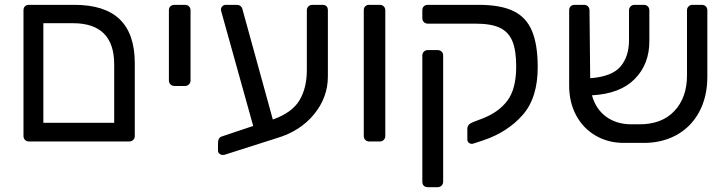

<svg xmlns="http://www.w3.org/2000/svg" viewBox="-20 -591 3036 802"><path d="M78.1 -22.9V-547.9Q78.1 -559.1 84.5 -564.9Q90.8 -570.8 101.1 -570.8H290Q418 -570.8 480.5 -510Q543 -449.2 543 -327.1V-22.9Q543 -13.2 536.4 -6.6Q529.8 0 520 0H101.1Q90.8 0 84.5 -6.6Q78.1 -13.2 78.1 -22.9ZM161.1 -78.1H457V-321.8Q457 -493.7 285.2 -494.1H161.1Z M685.5 -254.9V-547.9Q685.5 -559.1 692.1 -564.9Q698.7 -570.8 709 -570.8H752.9Q762.7 -570.8 769.3 -564.5Q775.9 -558.1 775.9 -547.9V-254.9Q775.9 -245.1 769.3 -238.5Q762.7 -231.9 752.9 -231.9H709Q698.7 -231.9 692.1 -238.5Q685.5 -245.1 685.5 -254.9Z M890.6 6.8Q890.6 -16.1 906.7 -21L1037.6 -64.9L907.7 -530.8Q902.8 -547.9 902.8 -550.8Q902.8 -558.6 908.7 -564.7Q914.6 -570.8 922.9 -570.8H968.8Q977.5 -570.8 983.6 -566.4Q989.7 -562 991.7 -556.2L1119.6 -91.8Q1198.7 -119.6 1230.2 -170.9Q1261.7 -222.2 1261.7 -298.8V-547.9Q1261.7 -557.6 1268.3 -564.2Q1274.9 -570.8 1284.7 -570.8H1326.7Q1337.9 -570.8 1343.8 -564.9Q1349.6 -559.1 1349.6 -547.9V-272Q1349.6 -184.1 1291.7 -113.5Q1233.9 -43 1136.7 -14.2L918.9 55.2Q916 56.2 910.6 56.2Q902.8 56.2 896.7 51Q890.6 45.9 890.6 38.1Z M1499.5 -22.9V-547.9Q1499.5 -559.1 1505.9 -564.9Q1512.2 -570.8 1522.5 -570.8H1566.4Q1576.2 -570.8 1582.8 -564.5Q1589.4 -558.1 1589.4 -547.9V-22.9Q1589.4 -13.2 1582.8 -6.6Q1576.2 0 1566.4 0H1522.5Q1512.2 0 1505.9 -6.6Q1499.5 -13.2 1499.5 -22.9Z M1744.1 168V-358.9Q1744.1 -368.7 1750.5 -375.2Q1756.8 -381.8 1767.1 -381.8H1808.1Q1817.9 -381.8 1824.5 -375.5Q1831.1 -369.1 1831.1 -358.9V168Q1831.1 177.7 1824.5 184.3Q1817.9 190.9 1808.1 190.9H1767.1Q1756.8 190.9 1750.5 185.1Q1744.1 179.2 1744.1 168ZM1744.1 -515.1V-548.8Q1744.1 -558.6 1750.5 -564.7Q1756.8 -570.8 1767.1 -570.8H1979Q2070.8 -570.8 2124.5 -544.9Q2178.2 -519 2202.1 -461.9Q2226.1 -404.8 2226.1 -310.1Q2226.1 -182.1 2163.1 -110.6Q2100.1 -39.1 1999 -4.9L1957 8.8Q1955.1 9.8 1950.2 9.8Q1943.4 9.8 1937.7 4.9Q1932.1 0 1932.1 -8.8V-53.2Q1932.1 -71.3 1954.1 -80.1L1993.2 -95.2Q2062 -121.1 2099.1 -170.2Q2136.2 -219.2 2136.2 -314Q2136.2 -380.9 2120.1 -419.4Q2104 -458 2067.6 -475.1Q2031.2 -492.2 1966.8 -492.2H1767.1Q1757.3 -492.2 1750.7 -498.5Q1744.1 -504.9 1744.1 -515.1Z M2357.4 -233.9V-547.9Q2357.4 -559.1 2364 -564.9Q2370.6 -570.8 2380.4 -570.8H2419.4Q2429.2 -570.8 2435.8 -564.5Q2442.4 -558.1 2442.4 -547.9L2445.3 -264.2Q2536.1 -271 2571.8 -313Q2607.4 -355 2607.4 -422.9V-547.9Q2607.4 -557.6 2614 -564.2Q2620.6 -570.8 2630.4 -570.8H2669.4Q2679.2 -570.8 2685.8 -564.5Q2692.4 -558.1 2692.4 -547.9V-418.9Q2692.4 -322.8 2631.3 -261Q2570.3 -199.2 2452.6 -192.9Q2468.8 -134.8 2512.2 -103.3Q2555.7 -71.8 2616.7 -71.8H2648.4Q2743.7 -70.8 2796.6 -127Q2849.6 -183.1 2849.6 -275.9V-547.9Q2849.6 -557.6 2856.2 -564.2Q2862.8 -570.8 2872.6 -570.8H2911.6Q2921.4 -570.8 2928 -564.5Q2934.6 -558.1 2934.6 -547.9V-270Q2934.6 -186 2900.1 -122.6Q2865.7 -59.1 2803.2 -25.6Q2740.7 7.8 2659.7 5.9H2585.4Q2520.5 5.9 2468.5 -24.2Q2416.5 -54.2 2387 -108.6Q2357.4 -163.1 2357.4 -233.9Z"/></svg>

Font: Rubik AZ
Style: Regular
Weight: 400
Designer: Hubert and Fischer
Foundry: Hubert & Fischer
Version: Version 2.000